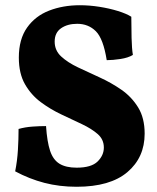

<svg xmlns="http://www.w3.org/2000/svg" viewBox="-20 -705 601 734"><path d="M273 9Q207 9 149.5 -6Q92 -21 38 -50Q46 -90 48.5 -132Q51 -174 51 -212Q76 -219 103.5 -221Q131 -223 156 -223Q160 -163 171.5 -128.5Q183 -94 207.5 -79Q232 -64 273 -64Q329 -64 353 -87.5Q377 -111 377 -141Q377 -172 353.5 -192.5Q330 -213 293 -230.5Q256 -248 214.5 -267.5Q173 -287 136 -314.5Q99 -342 75.5 -383Q52 -424 52 -485Q52 -555 83.5 -599.5Q115 -644 168 -664.5Q221 -685 285 -685Q322 -685 360 -679Q398 -673 430.5 -663Q463 -653 482 -641Q482 -601 483 -560Q484 -519 488 -495Q470 -484 440.5 -479.5Q411 -475 388 -475Q375 -557 346.5 -585.5Q318 -614 275 -614Q238 -614 213.5 -597Q189 -580 189 -546Q189 -512 214 -489Q239 -466 278 -447.5Q317 -429 361 -409Q405 -389 444 -362Q483 -335 508 -294.5Q533 -254 533 -194Q533 -103 467 -47Q401 9 273 9Z"/></svg>

Font: Vollkorn ExtraBold
Style: Regular
Weight: 800
Designer: Friedrich Althausen
Foundry: Friedrich Althausen
Version: Version 5.000; ttfautohint (v1.8.3)